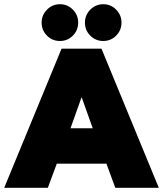

<svg xmlns="http://www.w3.org/2000/svg" viewBox="-36 -891 782 911"><path d="M248.5 -696.5Q212 -696.5 186.8 -722Q161.5 -747.5 161.5 -783.5Q161.5 -819.5 187 -845.2Q212.5 -871 248.5 -871Q284.5 -871 309.8 -845.2Q335 -819.5 335 -783.5Q335 -747.5 309.8 -722Q284.5 -696.5 248.5 -696.5ZM454 -696.5Q417.5 -696.5 392.2 -722Q367 -747.5 367 -783.5Q367 -819.5 392.5 -845.2Q418 -871 454 -871Q490 -871 515.2 -845.2Q540.5 -819.5 540.5 -783.5Q540.5 -747.5 515.2 -722Q490 -696.5 454 -696.5ZM256 -660H445.5L717.5 0H511L469 -114.5H233.5L191 0H-16ZM298.5 -282.5H404L352 -428H350.5Z"/></svg>

Font: League Spartan Black
Style: Regular
Weight: 900
Foundry: The League of Moveable Type
Version: Version 2.002